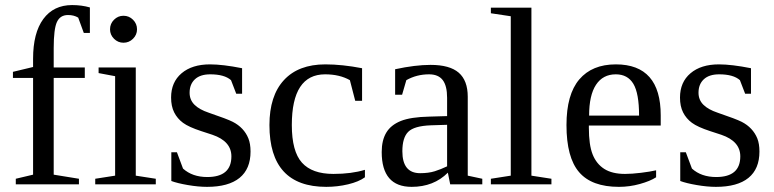

<svg xmlns="http://www.w3.org/2000/svg" viewBox="-20 -724 3039 754"><path d="M109.9 -418H30.8V-441.9L109.9 -460.9V-493.2Q109.9 -594.7 150.1 -649.4Q190.4 -704.1 263.2 -704.1Q300.8 -704.1 333 -694.8V-594.7H309.1L287.1 -654.8Q270.5 -665 247.1 -665Q216.3 -665 203.6 -637.7Q190.9 -610.4 190.9 -535.2V-459H313V-418H190.9V-38.1L290 -22V0H42V-22L109.9 -38.1Z M518.1 -608.9Q518.1 -587.4 502.4 -571.8Q486.8 -556.2 464.8 -556.2Q443.4 -556.2 427.7 -571.8Q412.1 -587.4 412.1 -608.9Q412.1 -630.9 427.7 -646.5Q443.4 -662.1 464.8 -662.1Q486.8 -662.1 502.4 -646.5Q518.1 -630.9 518.1 -608.9ZM513.2 -34.2 591.8 -22V0H354V-22L432.1 -34.2V-424.8L367.2 -437V-459H513.2Z M963.9 -128.9Q963.9 -60.5 920.7 -25.4Q877.4 9.8 793 9.8Q758.8 9.8 717.5 2.7Q676.3 -4.4 652.8 -13.2V-126H674.8L698.7 -62Q735.4 -28.8 793.9 -28.8Q888.7 -28.8 888.7 -109.9Q888.7 -169.4 814 -194.8L770.5 -209Q721.2 -225.1 698.7 -241.7Q676.3 -258.3 664.1 -282.5Q651.9 -306.6 651.9 -340.8Q651.9 -401.4 693.1 -436.3Q734.4 -471.2 804.7 -471.2Q855 -471.2 930.7 -456.1V-356H907.7L887.2 -409.2Q861.3 -432.1 805.7 -432.1Q766.1 -432.1 745.4 -412.6Q724.6 -393.1 724.6 -359.9Q724.6 -332 743.4 -313Q762.2 -293.9 800.3 -281.2Q872.1 -256.8 894 -245.6Q916 -234.4 931.4 -218Q946.8 -201.7 955.3 -180.7Q963.9 -159.7 963.9 -128.9Z M1413.1 -27.8Q1389.2 -10.3 1347.2 -0.2Q1305.2 9.8 1261.2 9.8Q1038.1 9.8 1038.1 -232.9Q1038.1 -347.7 1095 -409.4Q1151.9 -471.2 1257.8 -471.2Q1323.7 -471.2 1401.9 -456.1V-328.1H1375L1354 -409.2Q1313.5 -432.1 1256.8 -432.1Q1126 -432.1 1126 -232.9Q1126 -129.4 1165.8 -85.2Q1205.6 -41 1289.1 -41Q1360.4 -41 1413.1 -57.1Z M1670.9 -469.2Q1746.1 -469.2 1781.5 -438.5Q1816.9 -407.7 1816.9 -344.2V-34.2L1874 -22V0H1748L1738.8 -45.9Q1683.1 9.8 1596.7 9.8Q1479 9.8 1479 -127Q1479 -172.9 1496.8 -202.9Q1514.6 -232.9 1553.7 -248.8Q1592.8 -264.6 1667 -266.1L1735.8 -268.1V-339.8Q1735.8 -387.2 1718.5 -409.7Q1701.2 -432.1 1665 -432.1Q1616.2 -432.1 1575.7 -409.2L1559.1 -352.1H1531.7V-452.1Q1610.8 -469.2 1670.9 -469.2ZM1735.8 -233.9 1671.9 -231.9Q1606.4 -229.5 1583.3 -206.5Q1560.1 -183.6 1560.1 -129.9Q1560.1 -43.9 1629.9 -43.9Q1663.1 -43.9 1687.3 -51.5Q1711.4 -59.1 1735.8 -70.8Z M2066.9 -34.2 2145.5 -22V0H1907.7V-22L1985.8 -34.2V-660.2L1907.7 -671.9V-693.8H2066.9Z M2292.5 -231V-222.2Q2292.5 -154.8 2307.4 -117.4Q2322.3 -80.1 2353.3 -60.5Q2384.3 -41 2434.6 -41Q2460.9 -41 2497.1 -45.4Q2533.2 -49.8 2556.6 -55.2V-27.8Q2533.2 -12.7 2492.9 -1.5Q2452.6 9.8 2410.6 9.8Q2303.7 9.8 2254.2 -47.9Q2204.6 -105.5 2204.6 -232.9Q2204.6 -353 2254.9 -412.1Q2305.2 -471.2 2398.4 -471.2Q2574.7 -471.2 2574.7 -271V-231ZM2398.4 -432.1Q2347.7 -432.1 2320.6 -391.1Q2293.5 -350.1 2293.5 -270H2489.7Q2489.7 -357.4 2467.3 -394.8Q2444.8 -432.1 2398.4 -432.1Z M2962.4 -128.9Q2962.4 -60.5 2919.2 -25.4Q2876 9.8 2791.5 9.8Q2757.3 9.8 2716.1 2.7Q2674.8 -4.4 2651.4 -13.2V-126H2673.3L2697.3 -62Q2733.9 -28.8 2792.5 -28.8Q2887.2 -28.8 2887.2 -109.9Q2887.2 -169.4 2812.5 -194.8L2769 -209Q2719.7 -225.1 2697.3 -241.7Q2674.8 -258.3 2662.6 -282.5Q2650.4 -306.6 2650.4 -340.8Q2650.4 -401.4 2691.7 -436.3Q2732.9 -471.2 2803.2 -471.2Q2853.5 -471.2 2929.2 -456.1V-356H2906.2L2885.7 -409.2Q2859.9 -432.1 2804.2 -432.1Q2764.6 -432.1 2743.9 -412.6Q2723.1 -393.1 2723.1 -359.9Q2723.1 -332 2741.9 -313Q2760.7 -293.9 2798.8 -281.2Q2870.6 -256.8 2892.6 -245.6Q2914.6 -234.4 2929.9 -218Q2945.3 -201.7 2953.9 -180.7Q2962.4 -159.7 2962.4 -128.9Z"/></svg>

Font: Liberation Serif
Style: Regular
Weight: 400
Designer: Steve Matteson
Foundry: Ascender Corporation
Version: Version 2.1.5